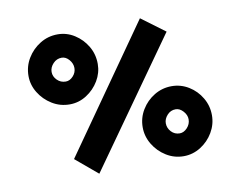

<svg xmlns="http://www.w3.org/2000/svg" viewBox="-65 -573 913 728"><g transform="rotate(-10 391.0 -209.0)"><path d="M261.7 67.4 176.8 -3.9 515.6 -486.3 606.4 -418.9ZM197.3 -210.9Q160.2 -210.9 129.4 -230Q98.6 -249 80.1 -279.3Q61.5 -309.6 61.5 -343.8Q61.5 -380.9 80.1 -411.6Q98.6 -442.4 129.4 -461.4Q160.2 -480.5 197.3 -480.5Q232.4 -480.5 262.2 -461.4Q292 -442.4 310.1 -411.6Q328.1 -380.9 328.1 -343.8Q328.1 -309.6 310.1 -279.3Q292 -249 262.2 -230Q232.4 -210.9 197.3 -210.9ZM197.3 -298.8Q212.9 -298.8 225.6 -312.5Q238.3 -326.2 238.3 -343.8Q238.3 -361.3 225.6 -376Q212.9 -390.6 197.3 -390.6Q177.7 -390.6 164.1 -376Q150.4 -361.3 150.4 -343.8Q150.4 -326.2 164.1 -312.5Q177.7 -298.8 197.3 -298.8ZM588.9 57.6Q552.7 57.6 522 38.6Q491.2 19.5 472.7 -11.2Q454.1 -42 454.1 -77.1Q454.1 -113.3 472.7 -144Q491.2 -174.8 522 -193.4Q552.7 -211.9 588.9 -211.9Q624 -211.9 654.3 -193.4Q684.6 -174.8 702.6 -144Q720.7 -113.3 720.7 -77.1Q720.7 -42 702.6 -11.2Q684.6 19.5 654.3 38.6Q624 57.6 588.9 57.6ZM588.9 -30.3Q604.5 -30.3 617.7 -44.4Q630.9 -58.6 630.9 -77.1Q630.9 -93.8 617.7 -108.4Q604.5 -123 588.9 -123Q569.3 -123 556.2 -108.4Q543 -93.8 543 -77.1Q543 -58.6 556.2 -44.4Q569.3 -30.3 588.9 -30.3Z"/></g></svg>

Font: Padauk Book
Style: Bold
Weight: 700
Designer: Debbi Hosken, Becca Hirsbrunner Spalinger
Foundry: SIL International
Version: Version 5.000